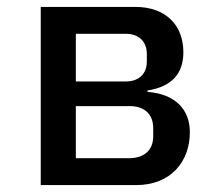

<svg xmlns="http://www.w3.org/2000/svg" viewBox="-20 -536 640 556"><path d="M98 0H374.3C473.7 0 529.8 -67.1 529.8 -153.4C529.8 -218.4 487.9 -263.8 407.3 -269.9V-274.1C477.3 -284.8 511 -322.8 511 -384.6C511 -463.8 459.5 -516 371.8 -516H98ZM199.6 -77.8V-228.7H356.2C397.4 -228.7 423.7 -206 423.7 -165.1V-141.7C423.7 -101.2 398.1 -77.8 352.3 -77.8ZM199.6 -300.1V-438.2H343.8C381.7 -438.2 405.2 -416.2 405.2 -379.6V-358C405.2 -321.4 381.7 -300.1 343.8 -300.1Z"/></svg>

Font: Margiela Mono Medium
Style: Regular
Weight: 500
Designer: Mike Abbink, Paul van der Laan, Pieter van Rosmalen
Foundry: Bold Monday
Version: Version 2.003 2021